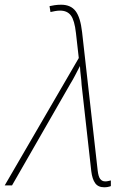

<svg xmlns="http://www.w3.org/2000/svg" viewBox="-63 -786 517 814"><path d="M379 8Q353 8 340.5 -9.5Q328 -27 324 -60L283 -426Q282 -446 279.5 -465Q277 -484 276 -506Q265 -485 255.5 -466.5Q246 -448 236 -432L-12 0H-43L271 -540L259 -646Q253 -700 237.5 -720.5Q222 -741 192 -741Q181 -741 170.5 -739Q160 -737 151 -735L147 -760Q155 -762 168.5 -764Q182 -766 196 -766Q237 -766 257.5 -739Q278 -712 285 -650L351 -64Q354 -37 362 -27Q370 -17 383 -17Q390 -17 396 -18.5Q402 -20 407 -21V3Q394 8 379 8Z"/></svg>

Font: Noto Sans Disp Thin
Style: Italic
Weight: 100
Italic angle: -12°
Designer: Monotype Design Team
Foundry: Monotype Imaging Inc.
Version: Version 2.000;GOOG;noto-source:20170915:90ef993387c0